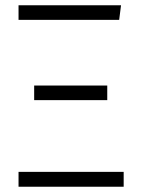

<svg xmlns="http://www.w3.org/2000/svg" viewBox="-20 -705 537 725"><path d="M430 -630H50V-685H437ZM385 -327H109V-382H385ZM447 0H50V-56H447Z"/></svg>

Font: Fira Sans Light
Style: Regular
Weight: 300
Designer: bBox Type GmbH & Carrois Corporate GbR & Edenspiekermann AG
Foundry: bBox Type GmbH & Carrois Corporate GbR & Edenspiekermann AG
Version: Version 4.301